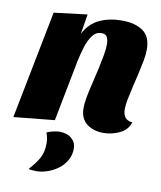

<svg xmlns="http://www.w3.org/2000/svg" viewBox="-90 -600 779 927"><g transform="rotate(10 299.5 -136.0)"><path d="M438 20Q388 20 355.5 -5.5Q323 -31 323 -83Q323 -105 329 -137Q335 -169 344 -205.5Q353 -242 361 -278.5Q369 -315 375 -348Q381 -381 381 -404Q381 -423 374.5 -438Q368 -453 346 -453Q319 -453 301.5 -429Q284 -405 273.5 -370.5Q263 -336 256 -304L197 0L-3 20L101 -510L264 -530L248 -432Q276 -486 324 -508Q372 -530 432 -530Q498 -530 536.5 -503Q575 -476 575 -413Q575 -388 569 -356Q563 -324 555 -289.5Q547 -255 539 -221.5Q531 -188 525.5 -159.5Q520 -131 520 -111Q520 -87 530.5 -72Q541 -57 567 -54Q555 -16 517 2Q479 20 438 20ZM152 258Q143 258 130.5 257Q118 256 113 254Q144 220 160.5 190.5Q177 161 177 117Q177 104 174 89Q171 74 167 66Q175 61 195 56Q215 51 229 51Q267 51 289 70.5Q311 90 311 119Q311 152 295.5 178.5Q280 205 255.5 222.5Q231 240 203.5 249Q176 258 152 258Z"/></g></svg>

Font: Sansita Swashed Light ExtraBold
Style: Regular
Weight: 800
Version: Version 1.003